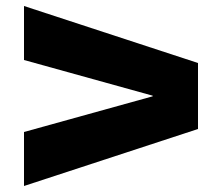

<svg xmlns="http://www.w3.org/2000/svg" viewBox="-20 -610 728 640"><path d="M60 10V-170L489 -289V-291L60 -410V-590L640 -400V-180Z"/></svg>

Font: M PLUS 1 Black
Style: Regular
Weight: 900
Designer: Coji Morishita
Foundry: UNDERFOREST DESIGN
Version: Version 1.001